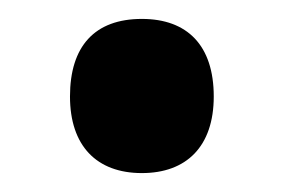

<svg xmlns="http://www.w3.org/2000/svg" viewBox="-20 -453 299 203"><path d="M54 -351C54 -299 82 -270 130 -270C177 -270 206 -298 206 -351C206 -405 178 -433 130 -433C80 -433 54 -404 54 -351Z"/></svg>

Font: Noto Sans Gurmukhi ExtraCondensed
Style: Bold
Weight: 700
Width: 2
Designer: Jelle Bosma - Monotype Design Team
Foundry: Monotype Imaging Inc.
Version: Version 2.004